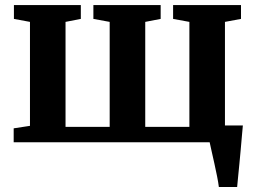

<svg xmlns="http://www.w3.org/2000/svg" viewBox="-20 -572 1032 772"><path d="M860 180Q858 163 853 137.8Q848 112.5 842 85.5Q836 58.5 830.8 35.5Q825.5 12.5 823 0L785 -67.5H956.5Q955 -52 952.8 -26.8Q950.5 -1.5 948 28.2Q945.5 58 942.5 87.2Q939.5 116.5 937.2 141Q935 165.5 933.5 180ZM35 0V-56L100.5 -66V-484L36 -496V-551.5H305V-496L243.5 -484V-62H421V-484L355.5 -496V-551.5H626V-496L564 -484V-62H741.5V-484L676 -496V-551.5H949V-496L884.5 -484V-66L950 -56V0Z"/></svg>

Font: Merriweather 28pt
Style: Bold
Weight: 700
Version: Version 2.100